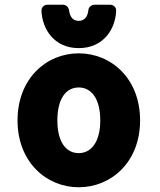

<svg xmlns="http://www.w3.org/2000/svg" viewBox="-20 -753 673 810"><path d="M54 -245C54 -69 176 37 312 37C449 37 571 -69 571 -245C571 -422 449 -528 312 -528C176 -528 54 -422 54 -245ZM222 -245C222 -339 260 -384 312 -384C364 -384 403 -339 403 -245C403 -153 364 -107 312 -107C260 -107 222 -152 222 -245ZM312 -550C418 -550 467 -632 470 -707C471 -723 458 -733 445 -733H378C367 -733 354 -724 353 -711C350 -682 336 -665 312 -665C288 -665 275 -681 271 -711C269 -723 258 -733 246 -733H180C164 -733 154 -720 155 -707C158 -632 207 -550 312 -550Z"/></svg>

Font: Falling Sky
Style: Blk
Weight: 900
Designer: Paul D. Hunt
Foundry: Adobe Systems Incorporated
Version: Version 1.02